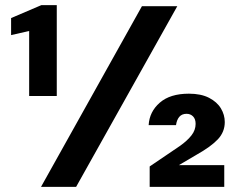

<svg xmlns="http://www.w3.org/2000/svg" viewBox="-20 -724 926 744"><path d="M93 -352V-604L23 -588V-654L140 -704H200V-352ZM139 0 530 -700H667L275 0ZM560 0V-79L678 -159Q706 -179 722 -199.5Q738 -220 738 -244Q738 -263 728 -273Q718 -283 703 -283Q685 -283 675 -271.5Q665 -260 662 -239H556Q559 -291 599 -326Q639 -361 712 -361Q759 -361 790 -345Q821 -329 836 -304Q851 -279 851 -251Q851 -213 824.5 -184.5Q798 -156 741 -124L673 -84H849V0Z"/></svg>

Font: DM Sans 9pt ExtraBold
Style: Regular
Weight: 800
Version: Version 4.004;gftools[0.9.30]